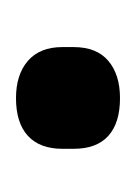

<svg xmlns="http://www.w3.org/2000/svg" viewBox="17 -390 177 252"><g transform="rotate(90 106.0 -264.5)"><path d="M109.3 -196.5Q78.5 -196.5 60.4 -212.1Q42.3 -227.8 42.3 -257.2V-272.2Q42.3 -302.4 60.4 -317.7Q78.5 -333 109.3 -333Q141.8 -333 158.8 -317.7Q175.8 -302.4 175.8 -272.2V-257.2Q175.8 -227.8 158.8 -212.1Q141.8 -196.5 109.3 -196.5Z"/></g></svg>

Font: Sofia Sans Extra Condensed
Style: Regular
Weight: 400
Designer: Botio Nikoltchev, Ani Petrova
Foundry: lettersoup
Version: Version 4.101